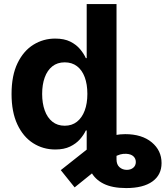

<svg xmlns="http://www.w3.org/2000/svg" viewBox="-20 -748 838 972"><path d="M618.6 204.1Q548.6 204.1 504.5 182.1Q460.4 160.1 439.7 119.5Q418.9 79 418.9 23.8V-103.9H569.9V59.2Q569.9 85.2 585.1 98.5Q600.2 111.9 622.1 111.9Q641.9 111.9 654.7 101.1Q667.6 90.2 667.6 72.3Q667.6 54.8 655.4 43.4Q643.2 32 619.7 30.7Q604.4 29.5 588.5 33.9Q572.7 38.3 552.7 50Q532.8 61.7 504.5 82.4L357.8 200.6L287.7 113.3L430.7 0.2Q467 -29.2 514.4 -49.1Q561.7 -68.9 613.7 -68.9Q698.3 -68.9 748.1 -27.6Q797.9 13.7 797.9 77.5Q797.9 137.5 751.4 170.8Q705 204.1 618.6 204.1ZM260 8.8Q197.8 8.8 147.4 -23.4Q97.1 -55.6 67.8 -118.3Q38.5 -181 38.5 -272.1Q38.5 -365.9 68.8 -428.3Q99 -490.6 149.2 -521.7Q199.4 -552.7 259.2 -552.7Q305 -552.7 335.7 -537.4Q366.4 -522 385.5 -499Q404.6 -476.1 414.5 -453.7H418.9V-727.5H569.9V0H421.3V-87.5H414.5Q404 -64.9 384.6 -42.8Q365.1 -20.7 334.7 -6Q304.2 8.8 260 8.8ZM307.6 -111.5Q344 -111.5 369.6 -131.7Q395.2 -151.9 408.7 -188Q422.3 -224.1 422.3 -272.5Q422.3 -321.4 408.9 -357.3Q395.6 -393.2 369.9 -412.8Q344.2 -432.4 307.6 -432.4Q270.4 -432.4 244.9 -412.1Q219.4 -391.8 206.4 -355.8Q193.4 -319.8 193.4 -272.5Q193.4 -225.2 206.5 -188.8Q219.6 -152.4 245.1 -132Q270.6 -111.5 307.6 -111.5Z"/></svg>

Font: Inter
Style: Regular
Weight: 400
Designer: Rasmus Andersson
Foundry: rsms
Version: Version 4.000;git-8c9346024